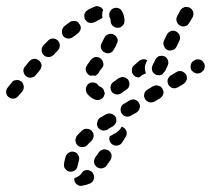

<svg xmlns="http://www.w3.org/2000/svg" viewBox="-32 -292 685 623"><path d="M237 264Q239 263 241 262Q249 258 258 261Q267 264 271 273Q275 281 272 290Q269 299 261 303Q247 309 233 311Q224 312 217 306Q210 300 209 291Q209 289 209 288Q209 287 209 286Q217 284 224 279Q231 274 236 266Q237 265 237 264ZM222 212Q218 203 209 201Q200 198 192 203Q184 207 181 216Q178 226 176 237V239Q174 248 179 255Q185 263 194 265Q203 266 211 261Q218 256 220 246V245Q222 237 224 229Q227 220 222 212ZM277 219 289 202Q291 199 295 196Q299 194 303 193Q308 192 312 193Q316 194 320 196Q328 202 330 211Q331 220 326 228L314 245Q312 249 308 251Q304 253 300 254Q296 255 291 254Q287 253 283 251Q283 251 283 250Q282 250 282 250Q282 250 281 249Q280 249 280 248Q274 242 273 234Q273 226 277 219ZM266 133Q260 126 250 126Q241 125 234 132Q225 140 218 148Q215 152 214 156Q212 160 213 165Q213 169 215 173Q217 177 220 180Q227 186 237 185Q246 185 252 178Q258 171 265 165Q271 158 272 149Q272 140 266 133ZM379 136Q379 141 379 145Q378 149 375 153L364 171Q359 178 350 180Q341 182 333 177Q329 175 327 171Q324 167 323 163Q322 160 323 156Q323 153 324 150Q325 149 327 149L329 148Q329 147 330 147L346 138Q353 133 358 127Q361 123 363 119Q365 120 366 120Q367 121 369 122Q373 124 375 128Q378 132 379 136ZM318 127 334 118Q342 113 345 104Q347 95 343 87Q340 83 337 81Q333 78 329 77Q324 76 320 76Q316 77 312 79L296 88L294 89Q286 94 284 103Q281 112 285 120Q287 124 291 127Q294 129 299 131Q303 132 307 131Q312 131 316 129L318 128Q318 128 318 128Q318 128 318 127ZM419 42Q417 38 413 35Q409 33 405 31Q401 30 396 31Q392 32 388 34L370 45Q362 49 360 58Q358 67 362 75Q365 79 368 82Q372 85 376 86Q381 87 385 86Q389 86 393 83L411 73Q419 68 421 59Q424 50 419 42ZM479 32 487 27Q495 22 498 13Q500 4 495 -4Q493 -8 489 -11Q486 -13 481 -14Q477 -15 472 -15Q468 -14 464 -12L456 -7L446 -1Q438 4 436 13Q434 22 439 30Q441 34 445 36Q448 39 453 40Q457 41 461 40Q466 40 470 37ZM278 32Q269 29 262 23Q255 18 250 11Q248 7 247 3Q246 -2 247 -6Q248 -11 250 -14Q252 -18 256 -21Q264 -26 273 -24Q282 -23 287 -15Q289 -12 292 -11Q296 -10 299 -7Q302 -5 304 -2Q304 0 305 1Q306 6 308 10Q308 12 307 14Q307 16 306 17Q304 26 295 30Q287 34 278 32ZM37 -28Q34 -30 29 -32Q25 -33 21 -32Q16 -32 12 -30Q8 -28 6 -24L-7 -8Q-13 -1 -12 8Q-11 18 -4 23Q3 29 12 28Q22 27 27 20L41 4Q46 -3 45 -12Q44 -22 37 -28ZM384 -33Q381 -37 377 -39Q373 -41 369 -42Q364 -43 360 -41Q356 -40 352 -38Q344 -31 337 -27Q333 -24 330 -20Q328 -17 327 -12Q326 -8 327 -4Q328 1 330 5Q335 12 344 14Q353 16 361 11Q370 5 379 -2Q387 -7 388 -17Q389 -26 384 -33ZM571 -51Q568 -55 565 -57Q561 -60 557 -61Q552 -62 548 -61Q544 -61 540 -58L522 -47Q518 -45 516 -41Q513 -38 512 -33Q511 -29 512 -25Q513 -20 515 -16Q517 -13 521 -10Q525 -7 529 -6Q533 -5 538 -6Q542 -7 546 -9L564 -20Q571 -25 574 -34Q576 -43 571 -51ZM103 -80Q102 -85 100 -89Q98 -93 95 -95Q88 -102 78 -101Q69 -100 63 -93L50 -77Q43 -70 44 -61Q45 -52 52 -45Q59 -39 68 -40Q78 -41 84 -48L97 -64Q100 -67 101 -71Q103 -76 103 -80ZM401 -49Q395 -56 396 -65Q396 -74 403 -80Q411 -87 419 -94Q422 -97 426 -98Q430 -100 435 -100Q438 -99 440 -99Q443 -98 446 -96L442 -89Q439 -82 438 -73Q438 -64 441 -55Q441 -54 441 -54Q441 -53 440 -53Q432 -51 425 -45Q422 -43 420 -41Q419 -41 418 -41Q417 -41 417 -41Q412 -41 408 -43Q404 -45 401 -49ZM247 -61Q246 -65 246 -69Q247 -74 249 -78Q253 -85 258 -91Q260 -95 263 -98Q269 -105 278 -107Q287 -108 295 -102Q298 -99 300 -95Q303 -92 303 -87Q304 -83 303 -78Q301 -74 299 -71Q295 -66 292 -63Q290 -60 289 -57Q287 -53 284 -51Q281 -48 277 -46Q269 -48 261 -46Q260 -47 260 -47Q259 -47 258 -48Q254 -50 252 -53Q249 -56 247 -61ZM473 -50Q465 -54 462 -62Q459 -71 463 -80L472 -98Q474 -102 477 -105Q480 -108 484 -110Q489 -111 493 -111Q498 -111 502 -109Q510 -105 513 -96Q516 -88 512 -79L504 -62Q501 -59 498 -55Q497 -53 495 -51Q494 -50 493 -50Q492 -49 491 -49Q486 -47 482 -48Q477 -48 473 -50ZM628 -90Q623 -98 614 -99Q605 -101 597 -95H596Q588 -89 587 -80Q585 -71 590 -63Q593 -60 597 -57Q601 -55 605 -54Q609 -53 614 -54Q618 -55 622 -58L623 -59Q631 -64 632 -73Q634 -82 628 -90ZM155 -161Q149 -167 139 -167Q130 -167 124 -160Q117 -153 109 -145Q106 -141 104 -137Q103 -133 103 -129Q103 -124 105 -120Q107 -116 110 -113Q113 -110 118 -108Q122 -107 126 -107Q131 -107 135 -109Q139 -111 142 -114Q149 -122 156 -129Q162 -135 162 -145Q162 -154 155 -161ZM307 -122Q311 -120 315 -119Q320 -119 324 -120Q328 -121 332 -124Q335 -127 337 -131Q343 -140 347 -150Q349 -154 350 -158Q350 -163 349 -167Q347 -171 344 -175Q341 -178 337 -180Q329 -184 320 -181Q311 -178 307 -170Q303 -161 298 -152Q293 -144 296 -135Q299 -126 307 -122ZM511 -130Q515 -128 520 -128Q524 -128 529 -130Q533 -131 536 -134Q539 -137 541 -141L550 -160Q554 -169 551 -177Q547 -186 539 -190Q530 -194 522 -191Q513 -187 509 -179L500 -160Q496 -152 500 -143Q503 -134 511 -130ZM225 -215Q220 -223 211 -224Q201 -225 194 -220Q186 -214 177 -207Q170 -201 169 -192Q168 -183 173 -175Q179 -168 188 -167Q198 -166 205 -172Q213 -178 221 -184Q228 -190 230 -199Q231 -208 225 -215ZM333 -209Q340 -202 349 -202Q358 -201 365 -208Q372 -214 372 -224Q372 -242 364 -255Q360 -263 351 -266Q342 -268 334 -264Q326 -259 323 -250Q321 -241 325 -233Q326 -232 326 -230Q327 -228 327 -225Q327 -215 333 -209ZM552 -209Q556 -207 560 -206Q565 -206 569 -207Q573 -208 577 -211Q580 -214 582 -218L593 -236Q597 -244 595 -253Q592 -262 584 -267Q580 -269 576 -269Q571 -270 567 -269Q562 -267 559 -265Q555 -262 553 -258L543 -240Q539 -232 541 -223Q544 -214 552 -209ZM274 -270Q264 -266 253 -260Q249 -257 246 -254Q244 -250 242 -246Q241 -242 242 -237Q242 -233 244 -229Q247 -225 250 -222Q254 -219 258 -218Q262 -217 267 -218Q271 -218 275 -220Q284 -225 292 -229Q294 -230 297 -232Q299 -233 301 -236Q301 -237 300 -237Q299 -247 301 -256Q302 -258 303 -259Q301 -263 298 -266Q295 -269 291 -270Q287 -272 282 -272Q278 -272 274 -270Z"/></svg>

Font: FRB American Cursive Guidelines Arrows Dashed Extrabold
Style: Bold Italic
Weight: 800
Italic angle: -25°
Version: Version 2.0;Modular Font Editor K font №1